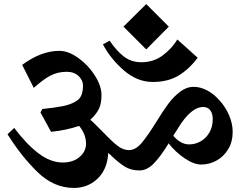

<svg xmlns="http://www.w3.org/2000/svg" viewBox="-20 -922 1218 944"><path d="M810 -791 699 -679 587 -791 699 -902ZM675 -616Q735 -616 780 -649.5Q825 -683 852 -728L952 -638Q909 -581 857 -550Q805 -519 731 -519Q655 -519 589.5 -575.5Q524 -632 486 -704L519 -722Q552 -673 588.5 -644.5Q625 -616 675 -616ZM479 -455Q479 -411 465.5 -385Q452 -359 424 -333Q432 -327 446 -313Q446 -313 489 -270Q533 -224 559.5 -204Q586 -184 614 -184Q646 -184 675 -217.5Q704 -251 748 -322Q783 -379 808.5 -413Q834 -447 865.5 -471Q897 -495 932 -495Q965 -495 997.5 -478Q1030 -461 1057 -431Q1088 -398 1106 -356Q1124 -314 1124 -274Q1124 -224 1101.5 -187.5Q1079 -151 1043.5 -132Q1008 -113 970 -113Q933 -113 888 -143.5Q843 -174 809 -217Q770 -153 736.5 -118.5Q703 -84 666 -84Q623 -84 592.5 -103.5Q562 -123 530 -154Q519 -165 514 -169L512 -168Q510 -134 500 -106Q482 -57 440 -27.5Q398 2 343 2Q245 2 165 -75.5Q85 -153 17 -262L50 -293Q110 -213 169.5 -168Q229 -123 288 -123Q340 -123 371.5 -150.5Q403 -178 403 -215Q403 -262 369 -303Q304 -281 231 -274L179 -369L188 -386Q247 -392 288 -400Q329 -408 355 -425Q373 -436 380.5 -455Q388 -474 388 -501Q388 -528 366 -548.5Q344 -569 308 -569Q264 -569 228.5 -550.5Q193 -532 146 -490L89 -603Q182 -672 272 -672Q316 -672 365 -637Q414 -602 446.5 -550.5Q479 -499 479 -455ZM871 -316Q858 -297 832 -255Q848 -235 868 -223.5Q888 -212 910 -212Q939 -212 965.5 -226.5Q992 -241 1009 -269.5Q1026 -298 1026 -336Q1026 -363 1014 -379.5Q1002 -396 978 -396Q927 -396 871 -316Z"/></svg>

Font: Martel Heavy
Style: Regular
Weight: 900
Designer: Dan Reynolds
Foundry: Dan Reynolds
Version: Version 1.001; ttfautohint (v1.1) -l 5 -r 5 -G 72 -x 0 -D la